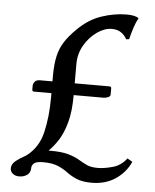

<svg xmlns="http://www.w3.org/2000/svg" viewBox="-51 -729 632 785"><g transform="rotate(5 265.0 -337.0)"><path d="M250 -467.3V-387.2H392.1Q400.4 -387.2 400.4 -379.4V-354Q400.4 -346.7 390.9 -342.8Q381.3 -338.9 373 -338.9H250Q250 -271 237.3 -225.6Q224.6 -180.2 205.6 -151.1Q186.5 -122.1 167.5 -104H173.8Q222.7 -104 249.8 -95.9Q276.9 -87.9 294.2 -77.4Q311.5 -66.9 328.6 -58.8Q345.7 -50.8 374 -50.8Q399.4 -50.8 434.3 -60.3Q469.2 -69.8 491.7 -100.1L512.7 -87.9Q492.7 -43.5 451.7 -15.9Q410.6 11.7 354 11.7Q315.9 11.7 292.5 1.7Q269 -8.3 251.2 -21.7Q233.4 -35.2 210.4 -44.9Q187.5 -54.7 150.4 -54.7Q120.6 -54.7 111.8 -45.9Q103 -37.1 103 -27.3Q103 -7.3 89.1 2.2Q75.2 11.7 56.6 11.7Q40.5 11.7 30.3 3.2Q20 -5.4 20 -19Q20 -36.1 37.4 -49.8Q54.7 -63.5 78.6 -76.2Q128.4 -113.3 143.6 -178Q158.7 -242.7 158.7 -319.8V-338.9H86.9Q79.6 -338.9 79.6 -346.7V-362.3Q79.6 -370.1 85.9 -378.7Q92.3 -387.2 106.9 -387.2H158.7V-409.2Q158.7 -458 166.3 -491Q173.8 -523.9 190.7 -550.3Q207.5 -576.7 236.3 -605Q281.2 -650.4 334.2 -668.2Q387.2 -686 437 -686Q470.7 -686 485.4 -676.3L486.3 -672.9Q477.1 -658.2 469 -632.8Q460.9 -607.4 456.1 -586.4L443.8 -585Q436 -600.1 420.9 -611.1Q405.8 -622.1 382.3 -622.1Q352.1 -622.1 321.3 -600.3Q290.5 -578.6 270.3 -543.7Q250 -508.8 250 -467.3Z"/></g></svg>

Font: Kurinto Seri
Style: Regular
Weight: 400
Designer: Kurinto was developed by Clint Goss from a range of fonts that are compatible with the SIL Open Font License Version 1.1
Foundry: Clinton F. Goss
Version: Version 2.196; July 25, 2020